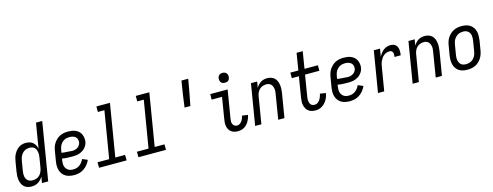

<svg xmlns="http://www.w3.org/2000/svg" viewBox="-23 -1560 6046 2355"><g transform="rotate(-15 3000.0 -382.0)"><path d="M169 8Q142 8 117.5 0.5Q93 -7 75 -24Q57 -41 46.5 -64.5Q36 -88 32.5 -113.5Q29 -139 30.5 -166Q32 -193 36 -219L56 -339Q60 -362 66 -384.5Q72 -407 83 -428.5Q94 -450 110 -469Q126 -488 146 -502Q166 -516 189 -522Q212 -528 235 -528Q260 -528 284 -521Q308 -514 326 -498.5Q344 -483 355 -461.5Q366 -440 369 -415L422 -735H501L380 0H301L314 -80Q303 -60 287.5 -43Q272 -26 252.5 -14Q233 -2 211.5 3Q190 8 169 8ZM200 -62Q223 -62 247.5 -70Q272 -78 289.5 -95.5Q307 -113 317 -136.5Q327 -160 331 -183L351 -303Q354 -321 355.5 -339Q357 -357 354.5 -374Q352 -391 346 -407Q340 -423 328.5 -435Q317 -447 300.5 -452.5Q284 -458 266 -458Q250 -458 233 -454.5Q216 -451 201 -442Q186 -433 174 -420Q162 -407 153.5 -391.5Q145 -376 140.5 -360Q136 -344 133 -328L113 -208Q110 -191 109 -173.5Q108 -156 110.5 -139.5Q113 -123 120 -108Q127 -93 139 -82.5Q151 -72 167 -67Q183 -62 200 -62Z M710 8Q681 8 652.5 2Q624 -4 601 -18Q578 -32 561.5 -54.5Q545 -77 537.5 -104Q530 -131 530.5 -160.5Q531 -190 536 -219L556 -339Q560 -364 568 -389Q576 -414 591 -436.5Q606 -459 626 -477.5Q646 -496 670 -507.5Q694 -519 719.5 -523.5Q745 -528 770 -528Q795 -528 819.5 -524.5Q844 -521 866 -511.5Q888 -502 905.5 -486Q923 -470 933 -448.5Q943 -427 947 -402.5Q951 -378 947 -353Q944 -333 934 -313Q924 -293 909 -276.5Q894 -260 875 -248.5Q856 -237 835.5 -230Q815 -223 794 -220.5Q773 -218 752 -218Q718 -218 683 -219.5Q648 -221 616 -227L613 -208Q610 -190 609.5 -171.5Q609 -153 612.5 -136Q616 -119 626 -104.5Q636 -90 649.5 -80Q663 -70 680.5 -66Q698 -62 717 -62Q737 -62 758.5 -68Q780 -74 798 -87.5Q816 -101 830 -119.5Q844 -138 852 -158L918 -130Q905 -100 883.5 -73Q862 -46 834 -27Q806 -8 774 0Q742 8 710 8ZM763 -285Q780 -285 797.5 -289.5Q815 -294 830.5 -304Q846 -314 856.5 -330Q867 -346 870 -363Q873 -384 867 -403.5Q861 -423 846 -435.5Q831 -448 811 -453Q791 -458 770 -458Q754 -458 736.5 -454.5Q719 -451 704 -442.5Q689 -434 676 -421Q663 -408 654 -392.5Q645 -377 640.5 -360.5Q636 -344 633 -328L628 -297Q643 -294 660.5 -292.5Q678 -291 695.5 -290.5Q713 -290 729.5 -287.5Q746 -285 763 -285Z M1376 0H1026L1025 -70H1173L1272 -665H1189V-735H1361L1251 -70H1375Z M1876 0H1526L1525 -70H1673L1772 -665H1689V-735H1861L1751 -70H1875Z M2230 -442Q2240 -524 2252.5 -606.5Q2265 -689 2279 -772H2365Q2351 -689 2335.5 -606.5Q2320 -524 2304 -442Z M2790 8Q2767 8 2745.5 3Q2724 -2 2706.5 -14.5Q2689 -27 2678 -45.5Q2667 -64 2662 -85.5Q2657 -107 2658 -130Q2659 -153 2663 -175L2708 -450H2576L2577 -520H2798L2739 -164Q2736 -146 2736 -128.5Q2736 -111 2743 -95.5Q2750 -80 2764.5 -71Q2779 -62 2797 -62Q2814 -62 2830 -72Q2846 -82 2857 -97Q2868 -112 2874.5 -129Q2881 -146 2884 -164L2959 -154Q2955 -134 2947.5 -114Q2940 -94 2929.5 -75.5Q2919 -57 2904 -40.5Q2889 -24 2870.5 -13Q2852 -2 2831.5 3Q2811 8 2790 8ZM2788 -608Q2774 -608 2760 -613Q2746 -618 2738 -629Q2730 -640 2727.5 -655Q2725 -670 2727 -685Q2729 -695 2734.5 -705Q2740 -715 2748.5 -721.5Q2757 -728 2767.5 -730.5Q2778 -733 2789 -733Q2803 -733 2817 -727.5Q2831 -722 2839.5 -711Q2848 -700 2850.5 -685Q2853 -670 2850 -655Q2848 -645 2842.5 -635Q2837 -625 2828.5 -618.5Q2820 -612 2809.5 -610Q2799 -608 2788 -608Z M3008 0 3094 -520H3173L3160 -442Q3170 -461 3185 -477.5Q3200 -494 3218.5 -506Q3237 -518 3258.5 -523Q3280 -528 3300 -528Q3327 -528 3351 -520Q3375 -512 3393 -495Q3411 -478 3420.5 -454.5Q3430 -431 3433.5 -405.5Q3437 -380 3435.5 -353.5Q3434 -327 3430 -301L3380 0H3301L3352 -312Q3355 -329 3356.5 -346Q3358 -363 3355.5 -379.5Q3353 -396 3346.5 -411Q3340 -426 3329 -437Q3318 -448 3302.5 -453Q3287 -458 3270 -458Q3247 -458 3223.5 -449.5Q3200 -441 3182.5 -423Q3165 -405 3155.5 -382.5Q3146 -360 3143 -337L3087 0Z M3774 8Q3750 8 3726.5 2Q3703 -4 3685 -18Q3667 -32 3656 -52.5Q3645 -73 3640 -96Q3635 -119 3636.5 -143.5Q3638 -168 3642 -193L3684 -450H3594V-520H3696L3731 -735H3809L3774 -520H3944V-450H3762L3718 -181Q3716 -168 3715 -154Q3714 -140 3715.5 -127Q3717 -114 3721.5 -102Q3726 -90 3734 -80.5Q3742 -71 3754.5 -66.5Q3767 -62 3780 -62Q3793 -62 3806.5 -67Q3820 -72 3830.5 -81.5Q3841 -91 3848.5 -102.5Q3856 -114 3861.5 -126.5Q3867 -139 3871 -151.5Q3875 -164 3878 -177L3952 -165Q3948 -144 3940.5 -123Q3933 -102 3921.5 -82Q3910 -62 3894 -45Q3878 -28 3858.5 -15.5Q3839 -3 3817.5 2.5Q3796 8 3774 8Z M4210 8Q4181 8 4152.5 2Q4124 -4 4101 -18Q4078 -32 4061.5 -54.5Q4045 -77 4037.5 -104Q4030 -131 4030.5 -160.5Q4031 -190 4036 -219L4056 -339Q4060 -364 4068 -389Q4076 -414 4091 -436.5Q4106 -459 4126 -477.5Q4146 -496 4170 -507.5Q4194 -519 4219.5 -523.5Q4245 -528 4270 -528Q4295 -528 4319.5 -524.5Q4344 -521 4366 -511.5Q4388 -502 4405.5 -486Q4423 -470 4433 -448.5Q4443 -427 4447 -402.5Q4451 -378 4447 -353Q4444 -333 4434 -313Q4424 -293 4409 -276.5Q4394 -260 4375 -248.5Q4356 -237 4335.5 -230Q4315 -223 4294 -220.5Q4273 -218 4252 -218Q4218 -218 4183 -219.5Q4148 -221 4116 -227L4113 -208Q4110 -190 4109.5 -171.5Q4109 -153 4112.5 -136Q4116 -119 4126 -104.5Q4136 -90 4149.5 -80Q4163 -70 4180.5 -66Q4198 -62 4217 -62Q4237 -62 4258.5 -68Q4280 -74 4298 -87.5Q4316 -101 4330 -119.5Q4344 -138 4352 -158L4418 -130Q4405 -100 4383.5 -73Q4362 -46 4334 -27Q4306 -8 4274 0Q4242 8 4210 8ZM4263 -285Q4280 -285 4297.5 -289.5Q4315 -294 4330.5 -304Q4346 -314 4356.5 -330Q4367 -346 4370 -363Q4373 -384 4367 -403.5Q4361 -423 4346 -435.5Q4331 -448 4311 -453Q4291 -458 4270 -458Q4254 -458 4236.5 -454.5Q4219 -451 4204 -442.5Q4189 -434 4176 -421Q4163 -408 4154 -392.5Q4145 -377 4140.5 -360.5Q4136 -344 4133 -328L4128 -297Q4143 -294 4160.5 -292.5Q4178 -291 4195.5 -290.5Q4213 -290 4229.5 -287.5Q4246 -285 4263 -285Z M4568 0 4654 -520H4733L4716 -420Q4727 -442 4742 -462Q4757 -482 4776.5 -497.5Q4796 -513 4819 -520.5Q4842 -528 4865 -528Q4883 -528 4900.5 -523.5Q4918 -519 4930.5 -507.5Q4943 -496 4950.5 -480.5Q4958 -465 4960 -447.5Q4962 -430 4961 -411.5Q4960 -393 4957 -375H4878Q4880 -389 4881 -403Q4882 -417 4877.5 -429.5Q4873 -442 4862.5 -450Q4852 -458 4838 -458Q4819 -458 4800 -452Q4781 -446 4764.5 -433.5Q4748 -421 4736.5 -404Q4725 -387 4716.5 -369Q4708 -351 4703.5 -332.5Q4699 -314 4696 -295L4647 0Z M5008 0 5094 -520H5173L5160 -442Q5170 -461 5185 -477.5Q5200 -494 5218.5 -506Q5237 -518 5258.5 -523Q5280 -528 5300 -528Q5327 -528 5351 -520Q5375 -512 5393 -495Q5411 -478 5420.5 -454.5Q5430 -431 5433.5 -405.5Q5437 -380 5435.5 -353.5Q5434 -327 5430 -301L5380 0H5301L5352 -312Q5355 -329 5356.5 -346Q5358 -363 5355.5 -379.5Q5353 -396 5346.5 -411Q5340 -426 5329 -437Q5318 -448 5302.5 -453Q5287 -458 5270 -458Q5247 -458 5223.5 -449.5Q5200 -441 5182.5 -423Q5165 -405 5155.5 -382.5Q5146 -360 5143 -337L5087 0Z M5703 8Q5674 8 5646.5 2Q5619 -4 5596.5 -19Q5574 -34 5559 -56.5Q5544 -79 5537.5 -106Q5531 -133 5531 -161.5Q5531 -190 5536 -219L5556 -339Q5560 -364 5568 -389Q5576 -414 5591 -436.5Q5606 -459 5626 -477.5Q5646 -496 5670 -507.5Q5694 -519 5719.5 -523.5Q5745 -528 5770 -528Q5799 -528 5826.5 -522Q5854 -516 5876.5 -501Q5899 -486 5914.5 -463.5Q5930 -441 5936.5 -414Q5943 -387 5942.5 -358.5Q5942 -330 5938 -301L5918 -181Q5914 -156 5905.5 -131Q5897 -106 5882.5 -83.5Q5868 -61 5848 -42.5Q5828 -24 5804 -12.5Q5780 -1 5754 3.5Q5728 8 5703 8ZM5704 -62Q5720 -62 5737 -65.5Q5754 -69 5769.5 -77.5Q5785 -86 5797.5 -99Q5810 -112 5819 -127.5Q5828 -143 5833 -159.5Q5838 -176 5840 -192L5860 -312Q5863 -330 5864 -347.5Q5865 -365 5862.5 -381.5Q5860 -398 5852.5 -413Q5845 -428 5832.5 -438.5Q5820 -449 5804 -453.5Q5788 -458 5770 -458Q5754 -458 5736.5 -454.5Q5719 -451 5704 -442.5Q5689 -434 5676 -421Q5663 -408 5654 -392.5Q5645 -377 5640.5 -360.5Q5636 -344 5633 -328L5613 -208Q5610 -190 5609 -172.5Q5608 -155 5611 -138.5Q5614 -122 5621.5 -107Q5629 -92 5641 -81.5Q5653 -71 5669.5 -66.5Q5686 -62 5704 -62Z"/></g></svg>

Font: Iosevka Custom
Style: Italic
Weight: 400
Italic angle: -9°
Monospace: yes
Designer: Belleve Invis
Foundry: Belleve Invis
Version: Version 30.3.3; ttfautohint (v1.8.3)